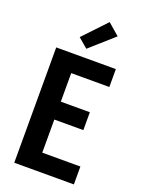

<svg xmlns="http://www.w3.org/2000/svg" viewBox="-179 -1068 859 1150"><g transform="rotate(20 250.0 -493.5)"><path d="M64 0V-735H444V-621H201V-439H386V-325H201V-114H444V0ZM236 -789 175 -841 313 -987 387 -923Z"/></g></svg>

Font: Iosevka SS04 Heavy
Style: Regular
Weight: 900
Monospace: yes
Designer: Belleve Invis
Foundry: Belleve Invis
Version: Version 19.0.0; ttfautohint (v1.8.4)